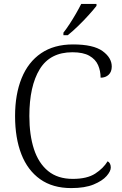

<svg xmlns="http://www.w3.org/2000/svg" viewBox="-20 -951 625 981"><path d="M344 10Q249 10 185 -35.5Q121 -81 89 -163.5Q57 -246 57 -358Q57 -469 90.5 -551.5Q124 -634 190 -679Q256 -724 353 -724Q457 -724 504 -690Q551 -656 551 -611Q551 -584 535 -569Q519 -554 494 -554Q494 -589 481 -618.5Q468 -648 436.5 -666Q405 -684 350 -684Q236 -684 183 -597.5Q130 -511 130 -358Q130 -261 153.5 -189Q177 -117 226 -77Q275 -37 352 -37Q425 -37 466.5 -64Q508 -91 530 -127Q546 -118 546 -95Q546 -76 524.5 -51.5Q503 -27 458.5 -8.5Q414 10 344 10ZM304 -784Q319 -803 336 -829Q353 -855 368.5 -882Q384 -909 395 -931H473V-921Q460 -904 434 -875Q408 -846 378.5 -817.5Q349 -789 326 -771H304Z"/></svg>

Font: Noto Serif Myanmar Light
Style: Regular
Weight: 300
Designer: Ben Mitchell and the Monotype Design Team
Foundry: Monotype Imaging Inc.
Version: Version 2.106; ttfautohint (v1.8.4.7-5d5b)